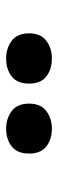

<svg xmlns="http://www.w3.org/2000/svg" viewBox="204 -1012 193 642"><g transform="rotate(-90 301.0 -690.5)"><path d="M109 -690Q109 -730 133 -748.5Q157 -767 192 -767Q226 -767 251 -748.5Q276 -730 276 -690Q276 -651 251 -632.5Q226 -614 192 -614Q157 -614 133 -632.5Q109 -651 109 -690ZM343 -690Q343 -730 367 -748.5Q391 -767 427 -767Q461 -767 486 -748.5Q511 -730 511 -690Q511 -651 486 -632.5Q461 -614 427 -614Q391 -614 367 -632.5Q343 -651 343 -690Z"/></g></svg>

Font: Noto Sans Lao Black
Style: Regular
Weight: 900
Designer: Monotype Design Team
Foundry: Monotype Imaging Inc.
Version: Version 2.003; ttfautohint (v1.8.4.7-5d5b)